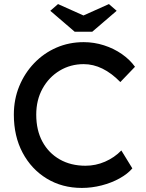

<svg xmlns="http://www.w3.org/2000/svg" viewBox="-20 -913 719 943"><path d="M382 10Q285 10 209.5 -36Q134 -82 91 -163Q48 -244 48 -350Q48 -425 74.5 -489.5Q101 -554 148 -603Q195 -652 257 -679Q319 -706 391 -706Q442 -706 490.5 -690.5Q539 -675 578.5 -647.5Q618 -620 643 -585L571 -510Q485 -598 391 -598Q326 -598 273 -566Q220 -534 189 -478Q158 -422 158 -350Q158 -273 188.5 -217Q219 -161 273.5 -130Q328 -99 400 -99Q450 -99 496 -119Q542 -139 576 -174L630 -86Q607 -59 567.5 -37Q528 -15 479.5 -2.5Q431 10 382 10ZM347 -757 227 -860 265 -893 390 -837 515 -893 553 -860 433 -757Z"/></svg>

Font: Lexend
Style: Regular
Weight: 400
Designer: Bonnie Shaver-Troup, Thomas Jockin
Foundry: Lexend
Version: Version 1.007; ttfautohint (v1.8.3)